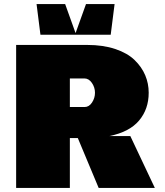

<svg xmlns="http://www.w3.org/2000/svg" viewBox="-20 -920 809 940"><path d="M361 -244H322V0H59V-700H407Q485 -700 544.5 -680Q604 -660 639 -626Q674 -592 691 -551.5Q708 -511 708 -466Q708 -386 661 -330Q614 -274 516 -254H618L738 0H463ZM322 -396H394Q416 -396 430.5 -418Q445 -440 445 -466Q445 -492 430 -514Q415 -536 393 -536H322ZM541 -900 522 -750H178L159 -900H299L350 -758L401 -900Z"/></svg>

Font: Fivo Sans Modern ExtBlk
Style: Regular
Weight: 950
Designer: Alexander Slobzheninov
Foundry: Alexander Slobzheninov
Version: 1.0